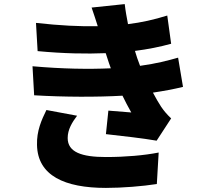

<svg xmlns="http://www.w3.org/2000/svg" viewBox="-20 -848 1040 939"><path d="M357 -282 207 -310C183 -261 159 -208 161 -139C164 11 296 71 498 71C578 71 677 63 747 52L756 -102C685 -88 593 -80 498 -80C379 -80 311 -104 311 -173C311 -215 333 -250 357 -282ZM139 -524 147 -382C296 -373 456 -373 579 -380C592 -353 606 -326 622 -298C594 -300 545 -304 510 -307L498 -192C573 -184 690 -170 746 -160L817 -269C797 -288 783 -304 768 -326C755 -346 741 -370 728 -395C781 -403 830 -412 875 -423L851 -566C802 -552 745 -537 665 -526L651 -564L640 -599C703 -607 763 -619 817 -634L798 -772C734 -752 672 -738 606 -730C600 -761 594 -793 590 -828L428 -811C439 -779 449 -749 458 -720C370 -718 273 -723 156 -736L164 -598C290 -586 403 -584 497 -588L513 -539L522 -514C414 -509 286 -511 139 -524Z"/></svg>

Font: Noto Sans CJK TC Black
Style: Regular
Weight: 900
Designer: Ryoko NISHIZUKA 西塚涼子 (kana, bopomofo & ideographs); Paul D. Hunt (Latin, Greek & Cyrillic); Sandoll Communications 산돌커뮤니
Foundry: Adobe
Version: Version 2.004;hotconv 1.0.118;makeotfexe 2.5.65603